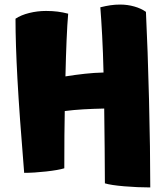

<svg xmlns="http://www.w3.org/2000/svg" viewBox="-20 -762 727 842"><path d="M620 -710Q628 -546 633.5 -326Q639 -106 639 60Q584 60 525 55Q466 50 440 42Q440 -23 439 -110Q438 -197 437 -286Q388 -285 345 -282.5Q302 -280 264 -275Q263 -225 262.5 -169.5Q262 -114 262 -24Q236 -16 182.5 -10Q129 -4 86 -4Q65 -259 56.5 -415Q48 -571 48 -680Q72 -696 108 -705Q144 -714 182 -714Q210 -714 233 -711Q256 -708 279 -702Q275 -657 272 -586Q269 -515 267 -427Q311 -434 352 -438.5Q393 -443 434 -444Q432 -531 428 -605.5Q424 -680 420 -730Q444 -736 464.5 -739Q485 -742 507 -742Q539 -742 569 -733.5Q599 -725 620 -710Z"/></svg>

Font: Atma
Style: Bold
Weight: 700
Designer: Gregori Vincens, Jeremie Hornus, Riccardo Olocco, Yoann Minet.
Foundry: black foundry
Version: Version 1.102;PS 1.100;hotconv 1.0.86;makeotf.lib2.5.63406